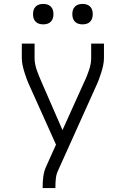

<svg xmlns="http://www.w3.org/2000/svg" viewBox="-20 -752 640 977"><path d="M197 205V198Q197 171 200.5 145Q204 119 215 95L265 -16L131 -314Q123 -331 116.5 -348.5Q110 -366 104.5 -383.5Q99 -401 95 -419.5Q91 -438 91 -457V-530H156V-456Q156 -441 159 -425.5Q162 -410 167 -395.5Q172 -381 178 -366.5Q184 -352 190 -338L298 -90L410 -338Q417 -352 422.5 -366.5Q428 -381 433 -395.5Q438 -410 441 -425.5Q444 -441 444 -457V-530H509V-457Q509 -438 505 -419.5Q501 -401 495.5 -383.5Q490 -366 483.5 -348.5Q477 -331 469 -314L274 119Q266 137 264 157.5Q262 178 262 198V205ZM400 -628Q389 -628 379 -631Q369 -634 361.5 -641.5Q354 -649 351 -659Q348 -669 348 -680Q348 -691 351 -701Q354 -711 361.5 -718.5Q369 -726 379 -729Q389 -732 400 -732Q411 -732 421 -729Q431 -726 438.5 -718.5Q446 -711 449 -701Q452 -691 452 -680Q452 -669 449 -659Q446 -649 438.5 -641.5Q431 -634 421 -631Q411 -628 400 -628ZM200 -628Q189 -628 179 -631Q169 -634 161.5 -641.5Q154 -649 151 -659Q148 -669 148 -680Q148 -691 151 -701Q154 -711 161.5 -718.5Q169 -726 179 -729Q189 -732 200 -732Q211 -732 221 -729Q231 -726 238.5 -718.5Q246 -711 249 -701Q252 -691 252 -680Q252 -669 249 -659Q246 -649 238.5 -641.5Q231 -634 221 -631Q211 -628 200 -628Z"/></svg>

Font: Iosevka Curly Light Extended
Style: Regular
Weight: 300
Width: 7
Monospace: yes
Designer: Belleve Invis
Foundry: Belleve Invis
Version: Version 11.1.0; ttfautohint (v1.8.3)